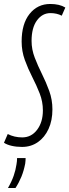

<svg xmlns="http://www.w3.org/2000/svg" viewBox="-45 -730 349 967"><path d="M284 -692 266 -651Q241 -664 209 -664Q168 -664 141 -627Q114 -590 114 -524Q114 -481 130 -439.5Q146 -398 166.5 -357Q187 -316 203 -272Q219 -228 219 -179Q219 -123 199.5 -80.5Q180 -38 145.5 -14Q111 10 66 10Q38 10 14 4.5Q-10 -1 -25 -11L-6 -55Q27 -38 67 -38Q113 -38 142 -76.5Q171 -115 171 -174Q171 -218 155 -259Q139 -300 117.5 -342Q96 -384 80 -428Q64 -472 64 -521Q64 -610 104 -660Q144 -710 208 -710Q255 -710 284 -692ZM41 66H84Q84 78 82 94Q75 130 63 159.5Q51 189 33 217H-5Q14 184 24 155Q34 126 38 98Q41 82 41 66Z"/></svg>

Font: Georama ExtraCondensed Light
Style: Italic
Weight: 300
Width: 2
Italic angle: -9°
Designer: Jean-Baptiste Levee
Foundry: Production Type
Version: Version 1.000